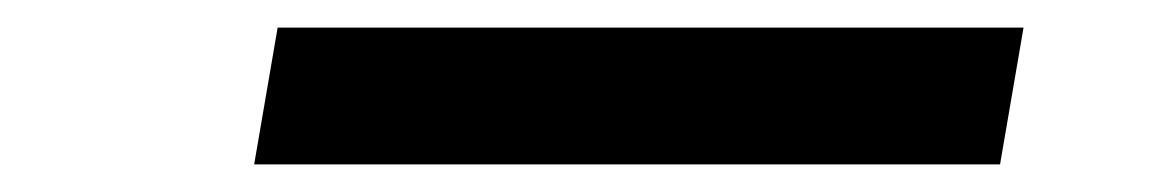

<svg xmlns="http://www.w3.org/2000/svg" viewBox="-20 -764 846 139"><path d="M164 -645H704L721 -744H181Z"/></svg>

Font: Anybody ExtraExpanded Black
Style: Italic
Weight: 900
Width: 8
Italic angle: -10°
Version: Version 1.113;gftools[0.9.25]